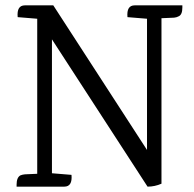

<svg xmlns="http://www.w3.org/2000/svg" viewBox="-20 -697 725 717"><path d="M483 -677H661Q661 -677 661 -669Q661 -642 647 -636Q640 -632 630 -631L583 -629V-11Q558 0 531 0L174 -550V-50L247 -44Q251 0 220 0H42Q42 0 42 -8Q42 -34 56 -42Q63 -45 73 -46L119 -48V-627L46 -633Q42 -677 73 -677H179L529 -137V-627L456 -633Q452 -677 483 -677Z"/></svg>

Font: Karma
Style: Regular
Weight: 400
Designer: Joana Correia
Foundry: Indian Type Foundry
Version: Version 1.202;PS 1.0;hotconv 1.0.78;makeotf.lib2.5.61930; tt